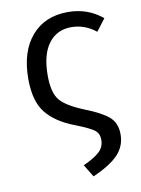

<svg xmlns="http://www.w3.org/2000/svg" viewBox="-85 -596 636 867"><g transform="rotate(-10 233.0 -162.5)"><path d="M287 -538Q378 -538 445 -482L403 -427Q352 -468 290 -468Q224 -468 186 -417.5Q148 -367 148 -271Q148 -193 176 -158.5Q204 -124 286 -91Q358 -63 392 -34.5Q426 -6 426 47Q426 101 389.5 139.5Q353 178 273 213L238 156Q287 134 311.5 112Q336 90 336 56Q336 27 315.5 11.5Q295 -4 231 -29Q144 -62 101.5 -115.5Q59 -169 59 -271Q59 -396 120 -467Q181 -538 287 -538Z"/></g></svg>

Font: FiraGO Book
Style: Regular
Weight: 350
Designer: bBox Type
Foundry: bBox Type GmbH
Version: Version 1.001;PS 001.001;hotconv 1.0.88;makeotf.lib2.5.64775